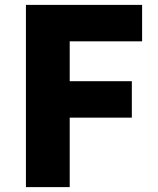

<svg xmlns="http://www.w3.org/2000/svg" viewBox="-20 -765 644 785"><path d="M86 0H265V-284H519V-433H265V-596H561V-745H86Z"/></svg>

Font: Noto Sans JP Black
Style: Regular
Weight: 900
Designer: Ryoko NISHIZUKA 西塚涼子 (kana, bopomofo & ideographs); Paul D. Hunt (Latin, Greek & Cyrillic); Sandoll Communications 산돌커뮤니
Foundry: Adobe
Version: Version 2.002;hotconv 1.0.116;makeotfexe 2.5.65601